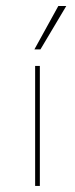

<svg xmlns="http://www.w3.org/2000/svg" viewBox="-20 -615 248 635"><path d="M93.8 -451.7H113.8L199.2 -595.2H172.9ZM96.2 0H111.8V-397H96.2Z"/></svg>

Font: Now Thin
Style: Regular
Weight: 100
Designer: Alfredo Marco Pradil
Foundry: Alfredo Marco Pradil
Version: Version 1.200;hotconv 1.0.109;makeotfexe 2.5.65596